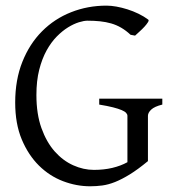

<svg xmlns="http://www.w3.org/2000/svg" viewBox="-20 -650 623 685"><path d="M508.8 -580.1Q512.2 -577.6 507.8 -570.6Q503.4 -563.5 495.4 -554.7Q487.3 -545.9 477.8 -537.4Q468.3 -528.8 461.9 -522.9L445.8 -525.9Q429.7 -541 412.6 -551Q395.5 -561 376.7 -566.4Q357.9 -571.8 336.9 -574Q315.9 -576.2 292 -576.2Q279.8 -576.2 261.5 -570.6Q243.2 -564.9 222.9 -552.5Q202.6 -540 182.6 -519.8Q162.6 -499.5 146.2 -470Q129.9 -440.4 119.9 -401.1Q109.9 -361.8 109.9 -311Q109.9 -243.2 127.9 -192.9Q146 -142.6 175.3 -109.6Q204.6 -76.7 241.2 -60.3Q277.8 -43.9 314.9 -43.9Q350.6 -43.9 380.6 -51Q410.6 -58.1 434.6 -71.3V-236.8Q434.6 -242.2 429.9 -247.3Q425.3 -252.4 413.8 -257.3Q402.3 -262.2 383.1 -267.1Q363.8 -272 334 -276.9V-297.9H559.1V-276.9Q531.2 -270 519.5 -259Q507.8 -248 507.8 -236.8V-75.2Q471.7 -45.4 443.1 -27.8Q414.6 -10.3 390.6 -0.7Q366.7 8.8 345.2 11.7Q323.7 14.6 301.8 14.6Q252.4 14.6 204.6 -3.7Q156.7 -22 118.9 -59.3Q81.1 -96.7 57.6 -152.6Q34.2 -208.5 34.2 -284.2Q34.2 -365.2 59.8 -429.4Q85.4 -493.7 129.9 -538.3Q174.3 -583 233.6 -606.4Q293 -629.9 359.9 -629.9Q376 -629.9 395.3 -626.5Q414.6 -623 434.6 -616.7Q454.6 -610.4 473.9 -601.1Q493.2 -591.8 508.8 -580.1Z"/></svg>

Font: Gentium Plus Eur
Style: Regular
Weight: 400
Designer: J. Victor Gaultney, Annie Olsen, Iska Routamaa, Becca Hirsbrunner
Foundry: SIL International
Version: Version 5.000